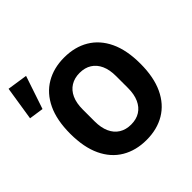

<svg xmlns="http://www.w3.org/2000/svg" viewBox="-224 -996 1188 1188"><g transform="rotate(-45 370.0 -402.0)"><path d="M399 12Q307 12 237.5 -29Q168 -70 130 -150.5Q92 -231 92 -349Q92 -468 130 -548Q168 -628 237.5 -669Q307 -710 399 -710Q492 -710 561 -669Q630 -628 668 -548Q706 -468 706 -349Q706 -231 668 -150.5Q630 -70 561 -29Q492 12 399 12ZM399 -123Q445 -123 477.5 -143.5Q510 -164 527.5 -203Q545 -242 545 -297V-401Q545 -457 527.5 -495.5Q510 -534 477.5 -554.5Q445 -575 399 -575Q354 -575 321 -554.5Q288 -534 270.5 -495.5Q253 -457 253 -401V-297Q253 -242 270.5 -203Q288 -164 321 -143.5Q354 -123 399 -123ZM152 -796 79 -579 -16 -593 19 -816Z"/></g></svg>

Font: IBM Plex Sans
Style: Bold
Weight: 700
Designer: Mike Abbink, Paul van der Laan, Pieter van Rosmalen
Foundry: Bold Monday
Version: Version 3.201